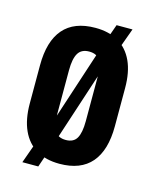

<svg xmlns="http://www.w3.org/2000/svg" viewBox="-92 -602 569 705"><g transform="rotate(15 192.0 -250.0)"><path d="M192.5 8Q141 8 104.8 -13.2Q68.5 -34.5 49.5 -76.2Q30.5 -118 30.5 -178V-323Q30.5 -414.5 71 -461.5Q111.5 -508.5 192.5 -508.5Q244 -508.5 280 -487.2Q316 -466 335 -424.8Q354 -383.5 354 -323V-178Q354 -86.5 313.5 -39.2Q273 8 192.5 8ZM60 37.5 93.5 -56 117 -96 230.5 -442.5 241 -473.5 264 -538H324.5L292.5 -450L268 -406L155 -61L142 -25L120.5 37.5ZM192.5 -82.5Q222 -82.5 234 -103.5Q246 -124.5 246 -168V-335.5Q246 -377.5 234 -398Q222 -418.5 192.5 -418.5Q163 -418.5 150.5 -397.5Q138 -376.5 138 -333V-166.5Q138 -124 150.5 -103.2Q163 -82.5 192.5 -82.5Z"/></g></svg>

Font: Anek Tamil Condensed SemiBold
Style: Regular
Weight: 600
Width: 3
Designer: Aadarsh Rajan (Tamil), Yesha Goshar (Latin)
Foundry: Ek Type
Version: Version 1.003